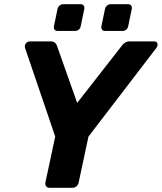

<svg xmlns="http://www.w3.org/2000/svg" viewBox="-20 -898 773 918"><path d="M217 0Q207 0 201 -7Q195 -14 197 -25L244 -245L100 -668Q96 -680 103.5 -690Q111 -700 124 -700H224Q237 -700 243.5 -693Q250 -686 252 -680L349 -406L563 -680Q567 -686 576.5 -693Q586 -700 599 -700H716Q731 -700 733 -689Q735 -678 727 -668L403 -245L356 -25Q354 -14 345.5 -7Q337 0 326 0ZM483 -750Q473 -750 468 -756Q463 -762 465 -773L482 -855Q484 -865 492 -871.5Q500 -878 510 -878H592Q602 -878 607 -871.5Q612 -865 610 -855L593 -773Q591 -762 583 -756Q575 -750 565 -750ZM256 -750Q246 -750 241 -756Q236 -762 238 -773L255 -855Q257 -865 265 -871.5Q273 -878 283 -878H365Q375 -878 380 -871.5Q385 -865 383 -855L366 -773Q364 -762 356 -756Q348 -750 338 -750Z"/></svg>

Font: Rubik SemiBold
Style: Italic
Weight: 600
Italic angle: -12°
Designer: Hubert and Fischer
Foundry: Hubert and Fischer
Version: Version 2.300;gftools[0.9.30]